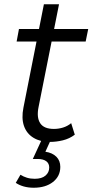

<svg xmlns="http://www.w3.org/2000/svg" viewBox="-20 -661 446 901"><path d="M214 5Q169 5 137 -14.5Q105 -34 92.5 -70Q80 -106 90 -156L186 -641H257L161 -159Q151 -110 168.5 -83Q186 -56 233 -56Q255 -56 276 -62.5Q297 -69 314 -83L331 -29Q306 -10 275 -2.5Q244 5 214 5ZM58 -466 69 -525H394L382 -466ZM138 220Q113 220 91.5 214Q70 208 54 197L76 159Q90 168 106.5 173Q123 178 143 178Q176 178 193.5 163Q211 148 211 125Q211 106 197 95.5Q183 85 156 85H134L176 -6H219L193 51Q226 56 244.5 74.5Q263 93 263 122Q263 166 228.5 193Q194 220 138 220Z"/></svg>

Font: MOST Montserrat
Style: Italic
Weight: 400
Italic angle: -11.3°
Designer: Julieta Ulanovsky
Foundry: Julieta Ulanovsky
Version: Version 8.000;March 11, 2024;FontCreator 15.0.0.2926 64-bit